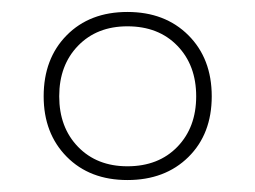

<svg xmlns="http://www.w3.org/2000/svg" viewBox="-20 -690 427 321"><path d="M53 -529Q53 -592 91.5 -631Q130 -670 193 -670Q256 -670 295 -631Q334 -592 334 -529Q334 -466 295 -427.5Q256 -389 193 -389Q130 -389 91.5 -428Q53 -467 53 -529ZM193 -412Q245 -412 276.5 -444.5Q308 -477 308 -529Q308 -581 276.5 -613.5Q245 -646 193 -646Q142 -646 110.5 -613.5Q79 -581 79 -529Q79 -477 110.5 -444.5Q142 -412 193 -412Z"/></svg>

Font: Elaine Sans ExtraLight
Style: Regular
Weight: 275
Designer: Wei Huang
Foundry: Wei Huang
Version: Version 2.001;December 24, 2019;FontCreator 12.0.0.2547 64-b